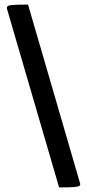

<svg xmlns="http://www.w3.org/2000/svg" viewBox="-20 -785 379 835"><path d="M237 30 12 -741Q8 -752 12 -757Q16 -762 36 -763.5Q56 -765 102 -765L327 8Q331 18 326.5 22.5Q322 27 302 28.5Q282 30 237 30Z"/></svg>

Font: Yanone Kaffeesatz Medium
Style: Regular
Weight: 500
Designer: Yanone (Cyrillic: Daniel Pouzeot, Huerta Tipografica, and Cyreal)
Foundry: Yanone
Version: Version 2.003